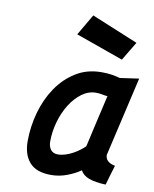

<svg xmlns="http://www.w3.org/2000/svg" viewBox="-86 -831 725 906"><g transform="rotate(10 276.0 -378.0)"><path d="M464 -129Q464 -111 476.5 -100Q489 -89 511 -85Q503 -61 496.5 -37Q490 -13 483 10Q432 8 402.5 -3Q373 -14 361 -37Q336 -19 298.5 -4.5Q261 10 221 10Q150 10 117.5 -27Q85 -64 85 -128Q85 -198 104 -266Q123 -334 159.5 -388Q196 -442 249.5 -475.5Q303 -509 373 -509Q401 -509 422.5 -505.5Q444 -502 461 -497L552 -510ZM236 -91Q253 -91 272 -97Q291 -103 308 -112.5Q325 -122 339.5 -133Q354 -144 362 -153L390 -277Q398 -309 404.5 -339.5Q411 -370 419 -403H411Q400 -405 388 -407Q376 -409 364 -409Q327 -409 295.5 -385.5Q264 -362 240.5 -324.5Q217 -287 203.5 -240Q190 -193 190 -145Q190 -121 201.5 -106Q213 -91 236 -91ZM510 -674 456 -584 228 -665 287 -766Z"/></g></svg>

Font: Panefresco 800wt
Style: Italic
Weight: 800
Foundry: Campivisivi & Chank Co
Version: Version 1.001